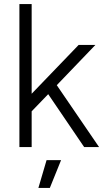

<svg xmlns="http://www.w3.org/2000/svg" viewBox="-20 -720 505 940"><path d="M168 200H224L279 64H208ZM75 0H135V-175L216 -259L392 0H465L258 -303L447 -500H365L135 -261V-700H75Z"/></svg>

Font: Unageo
Style: Light
Weight: 300
Designer: Richard Sepsi
Foundry: Richard Sepsi
Version: Version 2.000